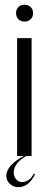

<svg xmlns="http://www.w3.org/2000/svg" viewBox="-20 -655 203 806"><path d="M51.9 -495V0H112.6V-495ZM47.4 -600.2Q47.4 -584.4 57.2 -574.4Q67 -564.4 82.6 -564.4Q98.9 -564.4 108.9 -574.4Q118.9 -584.4 118.9 -600.2Q118.9 -615.5 108.9 -625.3Q98.9 -635.1 82.6 -635.1Q67 -635.1 57.2 -625.3Q47.4 -615.5 47.4 -600.2ZM122 73.6Q113 91.5 99.8 100.5Q86.6 109.5 73.4 109.5Q58.2 109.5 47.9 97.6Q37.5 85.8 37.5 67.8Q37.5 59.1 41.1 49.9Q44.6 40.6 51.3 31.7Q58 22.8 68.4 14.5Q78.9 6.2 93 -2H83.6Q65.6 7.1 51.2 17.3Q36.8 27.5 26.9 38.4Q17.1 49.2 11.8 60.4Q6.5 71.6 6.5 82.6Q6.5 103.1 21.4 116.9Q36.2 130.8 57.5 130.8Q78.8 130.8 96.9 116.6Q115 102.5 127 76.6Z"/></svg>

Font: Moniqa Black
Style: Regular
Weight: 900
Designer: Rajesh Rajput
Foundry: Rajesh Rajput
Version: Version 1.000